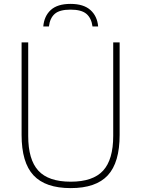

<svg xmlns="http://www.w3.org/2000/svg" viewBox="-20 -958 726 987"><path d="M343.5 9Q213.5 9 152.2 -56.8Q91 -122.5 91 -264.5V-740H125V-259.5Q125 -137.5 177 -80.8Q229 -24 343.5 -24Q458 -24 510 -80.8Q562 -137.5 562 -259.5V-740H595V-264.5Q595 -122.5 534.2 -56.8Q473.5 9 343.5 9ZM202.5 -822Q207 -875.5 241.2 -906.8Q275.5 -938 342.5 -938Q409.5 -938 444.8 -906.5Q480 -875 484.5 -822H455.5Q450 -864.5 424.5 -886.5Q399 -908.5 342.5 -908.5Q286 -908.5 261.2 -886.5Q236.5 -864.5 231.5 -822Z"/></svg>

Font: Encode Sans Th
Style: Regular
Weight: 100
Designer: Multiple Designers
Foundry: Impallari Type
Version: Version 3.002; ttfautohint (v1.8.3) -l 8 -r 50 -G 200 -x 14 